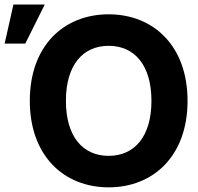

<svg xmlns="http://www.w3.org/2000/svg" viewBox="-31 -799 855 829"><path d="M778.8 -363.6C778.8 -601.6 631 -737.2 438.2 -737.2C244.3 -737.2 97.7 -601.6 97.7 -363.6C97.7 -126.8 244.3 9.9 438.2 9.9C631 9.9 778.8 -125.7 778.8 -363.6ZM-11 -610.8H78.1L162.3 -779.5H27ZM253.6 -363.6C253.6 -517.8 326.3 -601.2 438.2 -601.2C549.7 -601.2 622.9 -517.8 622.9 -363.6C622.9 -209.5 549.7 -126.1 438.2 -126.1C326.3 -126.1 253.6 -209.5 253.6 -363.6Z"/></svg>

Font: Margiela Sans
Style: Bold
Weight: 700
Designer: Stefan Endress, Andreas Faust
Version: Version 1.100;FEAKit 1.0